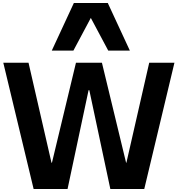

<svg xmlns="http://www.w3.org/2000/svg" viewBox="-20 -1259 1185 1279"><path d="M204 0 2 -841H170L323 -175H326L486 -841H659L820 -175H822L974 -841H1142L941 0H715L575 -658H570L430 0ZM701 -922 532 -1239H698L845 -922ZM325 -922 472 -1239H638L469 -922Z"/></svg>

Font: Matangi Black
Style: Regular
Weight: 900
Designer: Prashant Pant
Foundry: The Graphic Ant
Version: Version 3.002